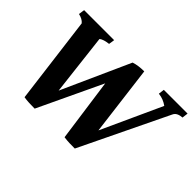

<svg xmlns="http://www.w3.org/2000/svg" viewBox="-121 -948 1235 1235"><g transform="rotate(45 496.5 -330.5)"><path d="M275 6 481 -430 541 0C574 5 608 5 639 5L928 -594C939 -618 964 -624 988 -626L993 -667H777L772 -627C805 -623 828 -613 852 -596L664 -185L604 -662C569 -662 538 -658 511 -649L302 -185L253 -605C267 -618 290 -623 319 -627L325 -667H52L46 -626C70 -621 89 -611 101 -596L177 0C205 5 242 6 275 6Z"/></g></svg>

Font: Caladea
Style: Bold Italic
Weight: 700
Italic angle: -9°
Designer: Carolina Giovagnoli and Andres Torresi
Foundry: Carolina Giovagnoli & Andres Torresi
Version: Version 1.001;hotconv 1.0.109;makeotfexe 2.5.65596